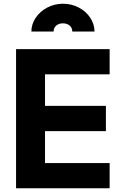

<svg xmlns="http://www.w3.org/2000/svg" viewBox="-20 -1008 629 1028"><path d="M66 -745H567V-610H221V-441H547V-306H221V-135H567V0H66ZM317 -988Q363 -988 402 -967.5Q441 -947 463.5 -912.5Q486 -878 486 -839H367Q367 -859 353 -871Q339 -883 317 -883Q295 -883 281 -871Q267 -859 267 -839H148Q148 -878 171 -912.5Q194 -947 233 -967.5Q272 -988 317 -988Z"/></svg>

Font: Evergrow Sans 
Style: ExtraBold
Weight: 800
Foundry: 10Web
Version: Version 1.000